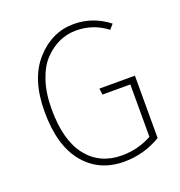

<svg xmlns="http://www.w3.org/2000/svg" viewBox="-127 -802 864 920"><g transform="rotate(-20 304.5 -341.5)"><path d="M348 -693Q445 -693 525 -631L504 -607Q435 -660 348 -660Q303 -660 262.5 -642Q222 -624 187 -588Q152 -552 131 -489.5Q110 -427 110 -345Q110 -186 175 -104Q240 -22 352 -22Q435 -22 505 -61V-328H363L359 -360H540V-42Q453 10 352 10Q225 10 149.5 -81.5Q74 -173 74 -345Q74 -512 155.5 -602.5Q237 -693 348 -693Z"/></g></svg>

Font: Fira Sans UltraLight
Style: Regular
Weight: 200
Designer: Carrois Corporate & Edenspiekermann AG
Foundry: Carrois Corporate GbR & Edenspiekermann AG
Version: Version 4.106;PS 004.106;hotconv 1.0.70;makeotf.lib2.5.58329